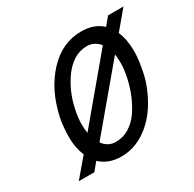

<svg xmlns="http://www.w3.org/2000/svg" viewBox="-126 -671 829 819"><g transform="rotate(-30 288.5 -261.0)"><path d="M442.9 -376.5 198.2 -85Q222.7 -51.8 260.3 -51.8Q297.9 -51.8 327.6 -70.8Q357.4 -89.8 378.9 -121.1Q420.4 -183.1 437.5 -262.2Q446.3 -302.2 446.3 -332Q446.3 -361.8 442.9 -376.5ZM418 -437Q392.6 -467.8 356.7 -467.8Q320.8 -467.8 291.5 -449.2Q262.2 -430.7 240.2 -400.4Q195.8 -338.9 179.7 -262.2Q170.9 -220.7 170.9 -191.9Q170.9 -163.1 174.3 -146ZM521 -350.1V-343.8Q521 -307.6 508.1 -245.8Q495.1 -184.1 458.7 -122.1Q422.4 -60.1 367.7 -22.9Q313 14.2 250.2 14.2Q187.5 14.2 147 -23.9L115.7 14.2H39.1L114.3 -74.7Q96.2 -118.2 96.7 -169.9Q97.2 -221.7 105.5 -262.2Q130.9 -381.3 201.4 -457.8Q272 -534.2 366.7 -534.2Q430.2 -534.2 469.2 -497.6L501 -536.1H576.7L502.9 -447.8Q521 -405.8 521 -350.1Z"/></g></svg>

Font: Tuffy
Style: Italic
Weight: 400
Italic angle: -12°
Designer: Thatcher Ulrich, Karoly Barta and Michael Everson
Version: Version 001.271